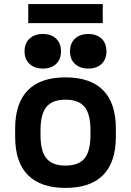

<svg xmlns="http://www.w3.org/2000/svg" viewBox="-20 -908 640 938"><path d="M300 10Q178 10 116 -53Q54 -116 54 -240V-280Q54 -404 116 -467Q178 -530 300 -530Q422 -530 484 -467Q546 -404 546 -280V-240Q546 -116 484 -53Q422 10 300 10ZM300 -99Q364 -99 393 -134Q422 -169 422 -249V-271Q422 -351 393 -386Q364 -421 300 -421Q236 -421 207 -386Q178 -351 178 -271V-249Q178 -169 207 -134Q236 -99 300 -99ZM189 -573Q149 -573 124.5 -595.5Q100 -618 100 -657Q100 -697 124.5 -719.5Q149 -742 189 -742Q230 -742 254 -719.5Q278 -697 278 -657Q278 -618 254 -595.5Q230 -573 189 -573ZM411 -573Q371 -573 346.5 -595.5Q322 -618 322 -657Q322 -697 346.5 -719.5Q371 -742 411 -742Q452 -742 476 -719.5Q500 -697 500 -657Q500 -618 476 -595.5Q452 -573 411 -573ZM118 -795V-888H482V-795Z"/></svg>

Font: M PLUS Code Latin Expanded SemiBold
Style: Regular
Weight: 600
Width: 7
Designer: Coji Morishita
Foundry: UNDERFOREST DESIGN
Version: Version 1.002; ttfautohint (v1.8.3)